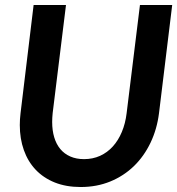

<svg xmlns="http://www.w3.org/2000/svg" viewBox="-20 -743 712 771"><path d="M317.5 -104Q352.5 -104 381.8 -117.2Q411 -130.5 433 -154.8Q455 -179 469.2 -213Q483.5 -247 488.5 -288.5L542 -723H671.5L618.5 -288.5Q610.5 -224.5 584.5 -170Q558.5 -115.5 517.8 -76Q477 -36.5 422.8 -14.2Q368.5 8 304 8Q245.5 8 200 -10.2Q154.5 -28.5 123.2 -61.5Q92 -94.5 75.8 -140.2Q59.5 -186 59.5 -241Q59.5 -263.5 62.5 -288.5L115 -723H245L191.5 -289Q190.5 -279.5 190 -270.5Q189.5 -261.5 189.5 -253Q189.5 -219 197.8 -191.5Q206 -164 222.2 -144.5Q238.5 -125 262.5 -114.5Q286.5 -104 317.5 -104Z"/></svg>

Font: Lato TR
Style: Bold Italic
Weight: 700
Italic angle: -12°
Designer: Lukasz Dziedzic
Foundry: tyPoland Lukasz Dziedzic
Version: Version 1.104 2013